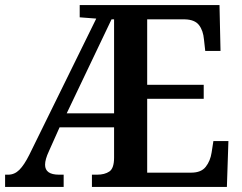

<svg xmlns="http://www.w3.org/2000/svg" viewBox="-20 -734 950 754"><path d="M0 0V-48H12Q37 -48 56 -67Q75 -86 95 -126L358 -661L293 -666V-714H842L846 -534H786L781 -579Q778 -614 761.5 -635.5Q745 -657 706 -658H558V-401H780V-346H558V-56H731Q770 -56 788 -79Q806 -102 811 -135L818 -180H877L871 0H341V-48H361Q391 -48 409.5 -60.5Q428 -73 428 -115V-234H214L172 -140Q157 -108 157 -87Q157 -48 212 -48H230V0ZM242 -289H428V-658H418Z"/></svg>

Font: Noto Serif Myanmar SemiCondensed SemiBold
Style: Regular
Weight: 600
Width: 4
Designer: Ben Mitchell and the Monotype Design Team
Foundry: Monotype Imaging Inc.
Version: Version 2.106; ttfautohint (v1.8.4.7-5d5b)